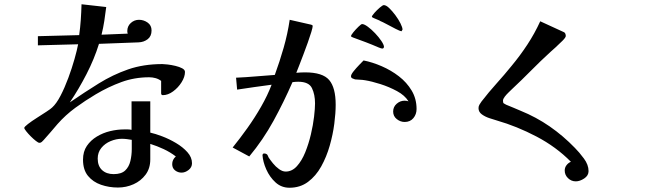

<svg xmlns="http://www.w3.org/2000/svg" viewBox="-20 -814 3040 902"><path d="M599 -157Q588 -159 576 -160.5Q564 -162 552 -162Q526 -162 499.5 -151Q473 -140 456 -119Q439 -98 439 -69Q439 -34 459.5 -15Q480 4 514 4Q550 4 568 -13Q586 -30 592.5 -57.5Q599 -85 599 -114ZM882 -47Q882 -28 866 -15.5Q850 -3 833 -3Q816 -3 802.5 -13.5Q789 -24 789 -43Q789 -64 806 -79Q780 -99 749 -113.5Q718 -128 686 -138V-65Q686 -23 664 6.5Q642 36 607.5 51.5Q573 67 534 67Q492 67 454.5 54Q417 41 393.5 12.5Q370 -16 370 -64Q370 -102 388 -128.5Q406 -155 435 -172.5Q464 -190 497.5 -198Q531 -206 563 -206Q572 -206 580.5 -206Q589 -206 598 -204V-338H686V-191Q709 -186 742 -173.5Q775 -161 807 -142Q839 -123 860.5 -99Q882 -75 882 -47ZM849 -476Q849 -453 833 -427.5Q817 -402 793 -384.5Q769 -367 745 -367Q737 -367 737 -376V-434Q725 -443 710.5 -447Q696 -451 681 -451Q612 -451 550.5 -428.5Q489 -406 430 -371Q381 -342 334.5 -308Q288 -274 250 -231Q234 -212 218 -193.5Q202 -175 185 -156Q181 -152 176.5 -147.5Q172 -143 165 -143Q160 -143 148.5 -152Q137 -161 124.5 -173.5Q112 -186 103 -197.5Q94 -209 94 -213Q94 -218 111.5 -231.5Q129 -245 153.5 -260.5Q178 -276 198.5 -289.5Q219 -303 225 -309Q245 -327 264.5 -364.5Q284 -402 301 -448Q318 -494 330 -536.5Q342 -579 347 -606L158 -601V-644L352 -649Q357 -685 359.5 -721Q362 -757 363 -794L479 -781Q475 -748 470 -715.5Q465 -683 457 -651L580 -656Q579 -659 578.5 -662Q578 -665 578 -668Q578 -691 594.5 -706Q611 -721 633 -721Q655 -721 673.5 -708Q692 -695 692 -671Q692 -644 674 -630Q656 -616 631 -615L445 -608Q423 -537 386.5 -466Q350 -395 308 -333Q378 -381 444 -422Q510 -463 582 -488Q654 -513 743 -513Q751 -513 768 -511Q785 -509 804 -504.5Q823 -500 836 -493Q849 -486 849 -476Z M1557 -322Q1557 -283 1550.5 -232.5Q1544 -182 1529 -129.5Q1514 -77 1489 -32Q1464 13 1427 40.5Q1390 68 1340 68Q1302 68 1274.5 43Q1247 18 1231 -18Q1215 -54 1213 -87L1218 -93H1221Q1229 -93 1234 -89Q1237 -86 1238.5 -82Q1240 -78 1242 -74Q1250 -62 1262.5 -46.5Q1275 -31 1291 -19.5Q1307 -8 1322 -8Q1352 -8 1375 -33.5Q1398 -59 1414 -98.5Q1430 -138 1440.5 -182.5Q1451 -227 1455.5 -266Q1460 -305 1460 -328Q1460 -370 1445.5 -400Q1431 -430 1381 -430Q1374 -430 1367.5 -429.5Q1361 -429 1354 -428Q1314 -336 1265 -246.5Q1216 -157 1151 -79L1073 -121Q1107 -163 1142 -212Q1177 -261 1207 -313.5Q1237 -366 1256 -416Q1216 -411 1175.5 -405Q1135 -399 1094 -393L1089 -449Q1135 -451 1180.5 -455Q1226 -459 1271 -462Q1294 -525 1312.5 -589.5Q1331 -654 1341 -721Q1366 -715 1391.5 -709.5Q1417 -704 1442 -698Q1449 -696 1449 -692Q1449 -685 1442.5 -663.5Q1436 -642 1426 -614Q1416 -586 1405 -557Q1394 -528 1385 -505Q1376 -482 1372 -472Q1383 -473 1393 -473.5Q1403 -474 1413 -474Q1496 -474 1526.5 -438Q1557 -402 1557 -322ZM1937 -302Q1937 -277 1922 -259Q1907 -241 1881 -241Q1861 -241 1844 -254.5Q1827 -268 1827 -290Q1827 -312 1843.5 -326.5Q1860 -341 1881 -341Q1890 -341 1899 -338Q1882 -366 1845 -386Q1808 -406 1767 -419Q1726 -432 1695 -437Q1683 -439 1670.5 -439.5Q1658 -440 1648 -441Q1641 -443 1635 -446Q1629 -449 1629 -456Q1629 -464 1641 -479Q1653 -494 1667.5 -509Q1682 -524 1688 -530Q1729 -522 1773 -503Q1817 -484 1854 -455.5Q1891 -427 1914 -388.5Q1937 -350 1937 -302ZM1784 -593Q1784 -592 1782 -589Q1780 -586 1778 -586Q1773 -586 1768.5 -587.5Q1764 -589 1759 -591Q1729 -604 1699 -615.5Q1669 -627 1638 -638Q1637 -639 1633 -640.5Q1629 -642 1629 -644Q1629 -649 1640 -662.5Q1651 -676 1664 -688.5Q1677 -701 1681 -701Q1691 -701 1708 -688.5Q1725 -676 1742.5 -657.5Q1760 -639 1772 -621Q1784 -603 1784 -593ZM1871 -675Q1871 -674 1869 -671.5Q1867 -669 1866 -667Q1859 -668 1838.5 -678.5Q1818 -689 1797.5 -700Q1777 -711 1767 -715Q1765 -717 1755 -721Q1745 -725 1736 -729Q1727 -733 1727 -735Q1727 -740 1739 -753.5Q1751 -767 1764.5 -778.5Q1778 -790 1783 -790Q1794 -790 1808.5 -776Q1823 -762 1837.5 -742.5Q1852 -723 1861.5 -704Q1871 -685 1871 -675Z M2745 -10Q2745 11 2724.5 24.5Q2704 38 2685 38Q2664 38 2648.5 23Q2633 8 2633 -13Q2633 -27 2641.5 -38Q2650 -49 2662 -54Q2593 -124 2500.5 -172.5Q2408 -221 2314 -248Q2301 -252 2280.5 -258.5Q2260 -265 2244 -276.5Q2228 -288 2228 -306Q2228 -315 2232.5 -322.5Q2237 -330 2242 -337Q2276 -381 2312.5 -421.5Q2349 -462 2383 -504Q2423 -552 2457.5 -604.5Q2492 -657 2518 -714L2629 -663Q2634 -661 2636 -655.5Q2638 -650 2638 -645Q2638 -638 2622.5 -622.5Q2607 -607 2590 -591.5Q2573 -576 2566 -570Q2520 -528 2475.5 -483Q2431 -438 2385 -395Q2380 -390 2369.5 -380Q2359 -370 2351 -359.5Q2343 -349 2343 -341Q2343 -331 2346.5 -328.5Q2350 -326 2358 -322Q2375 -315 2392 -308Q2409 -301 2425 -294Q2499 -264 2562.5 -220Q2626 -176 2681 -119Q2701 -99 2723 -69.5Q2745 -40 2745 -10Z"/></svg>

Font: Kaisei Decol Medium
Style: Regular
Weight: 500
Designer: Font-Kai, 金井和夫
Foundry: KAZUO KANAI
Version: Version 5.003